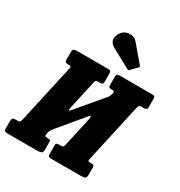

<svg xmlns="http://www.w3.org/2000/svg" viewBox="-272 -1197 1267 1355"><g transform="rotate(30 361.5 -520.0)"><path d="M493 -617Q495.5 -630 492 -633.2Q488.5 -636.5 475 -636.5H465Q456.5 -636.5 451.8 -640.5Q447 -644.5 447 -660.5V-722Q447 -741 455 -745.5Q463 -750 479.5 -750H738Q751.5 -750 756.5 -746Q761.5 -742 761.5 -727V-658.5Q761.5 -645 754.5 -640.8Q747.5 -636.5 733 -636.5H717Q702.5 -636.5 697.5 -631.5Q692.5 -626.5 689 -611.5L584 -136.5Q581 -123 582.8 -118.2Q584.5 -113.5 598 -113.5H610Q625 -113.5 629 -108.8Q633 -104 633 -88.5V-35.5Q633 -11.5 622.8 -5.8Q612.5 0 589 0H350Q330 0 325.5 -5.2Q321 -10.5 321 -31.5V-92.5Q321 -105.5 324.8 -109.5Q328.5 -113.5 341 -113.5H360Q371.5 -113.5 377.2 -117.2Q383 -121 386.5 -138L438 -370Q443 -392 439 -397.5Q435 -403 426 -392L259.5 -192Q254 -185 245.5 -173.2Q237 -161.5 234.5 -150.5L232.5 -140.5Q229 -125.5 230.8 -119.5Q232.5 -113.5 248 -113.5H256.5Q267.5 -113.5 272.5 -110.5Q277.5 -107.5 277.5 -93.5V-30.5Q277.5 -10 264.8 -5Q252 0 233 0H-4.5Q-23.5 0 -30.5 -4.8Q-37.5 -9.5 -37.5 -30V-84.5Q-37.5 -100.5 -31.5 -107Q-25.5 -113.5 -9.5 -113.5H-0.5Q16.5 -113.5 23.5 -116.5Q30.5 -119.5 34 -136.5L140 -614.5Q143 -629 139 -632.8Q135 -636.5 120 -636.5H115Q102.5 -636.5 96.8 -641.2Q91 -646 91 -664.5V-724.5Q91 -741 101.2 -745.5Q111.5 -750 126.5 -750H373.5Q392 -750 397.2 -745.5Q402.5 -741 402.5 -721V-659Q402.5 -644 396.2 -640.2Q390 -636.5 375.5 -636.5H363.5Q350 -636.5 345.2 -632.8Q340.5 -629 337.5 -615.5L286 -383Q277 -342.5 299 -368.5L476 -578.5Q480 -583 484.2 -590.8Q488.5 -598.5 490.5 -607.5ZM326.5 -1011Q340.5 -1029 363.2 -1036Q386 -1043 409.2 -1038.2Q432.5 -1033.5 447.5 -1015.5L559 -884.5Q568 -875.5 559.5 -866.5L513.5 -819Q509 -814.5 506.5 -813.8Q504 -813 498.5 -816L343.5 -900Q309 -918.5 305.2 -948.8Q301.5 -979 326.5 -1011Z"/></g></svg>

Font: Besley* Condensed Heavy
Style: Italic
Weight: 800
Width: 3
Italic angle: -13°
Designer: Owen Earl
Foundry: indestructible type*
Version: Version 3.000; ttfautohint (v1.8.3)